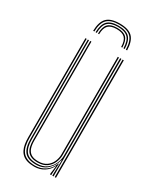

<svg xmlns="http://www.w3.org/2000/svg" viewBox="-191 -787 692 849"><g transform="rotate(30 155.0 -363.0)"><path d="M154.8 -732.2Q200.2 -732.2 220.2 -712Q240.2 -691.8 241.5 -645.2H235.2Q234.2 -688.8 215.6 -707.6Q197 -726.5 154.8 -726.5Q112.8 -726.5 94 -707.6Q75.2 -688.8 74.2 -645.2H68.2Q69.2 -691.8 89.4 -712Q109.5 -732.2 154.8 -732.2ZM154.8 -721Q193.8 -721 211 -703.4Q228.2 -685.8 229.2 -645.2H223Q222.5 -682.8 206.5 -699Q190.5 -715.2 154.8 -715.2Q119 -715.2 103.1 -699Q87.2 -682.8 86.5 -645.2H80.5Q81.5 -685.8 98.8 -703.4Q116 -721 154.8 -721ZM154.8 -709.8Q187.5 -709.8 201.9 -694.8Q216.2 -679.8 217 -645.2H211.2Q210.8 -676.8 197.5 -690.4Q184.2 -704 154.8 -704Q125.5 -704 112.2 -690.4Q99 -676.8 98.5 -645.2H92.8Q93.2 -679.8 107.8 -694.8Q122.2 -709.8 154.8 -709.8ZM142.5 5.5Q122.2 5.5 107.2 1.1Q92.2 -3.2 82.2 -11.8Q72.2 -20.2 66.2 -32.4Q60.2 -44.5 57.6 -60.1Q55 -75.8 55 -94.2V-600H61.2V-94.8Q61.2 -72.8 65.1 -55.1Q69 -37.5 78.2 -25.4Q87.5 -13.2 103.5 -6.8Q119.5 -0.2 143.2 -0.2Q173 -0.2 195.6 -16.2Q218.2 -32.2 228.8 -60.2H231L226.8 -7.2V0H220.2V-5L225.5 -44.8H224.2Q213.5 -22 191.5 -8.2Q169.5 5.5 142.5 5.5ZM244.5 0V-600H250.8V0ZM145.5 -18Q126.5 -18 113.8 -23.1Q101 -28.2 93.5 -38.1Q86 -48 82.8 -62.5Q79.5 -77 79.5 -95.8V-600H85.5V-96Q85.5 -72 91.1 -56Q96.8 -40 109.9 -31.9Q123 -23.8 146 -23.8Q172.2 -23.8 188.6 -35.6Q205 -47.5 212.5 -65.4Q220 -83.2 220 -100.8V-600H226.2V-101Q226.2 -82.8 218.1 -63.4Q210 -44 192.4 -31Q174.8 -18 145.5 -18ZM144 -6.2Q102 -6.2 84.6 -27.6Q67.2 -49 67.2 -95V-600H73.2V-95.2Q73.2 -52.5 89.4 -32.2Q105.5 -12 145 -12Q175.8 -12 195 -26.5Q214.2 -41 223.2 -61.9Q232.2 -82.8 232.2 -101.2V-600H238.5V0H232.2V-15L234.5 -78.8H232.2Q226.2 -50.5 203 -28.2Q179.8 -6 144 -6.2Z"/></g></svg>

Font: Big Shoulders Inline Display ExtraLight
Style: Regular
Weight: 250
Version: Version 2.002